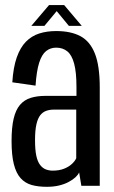

<svg xmlns="http://www.w3.org/2000/svg" viewBox="-20 -723 445 747"><path d="M161.9 3.8Q188.5 3.8 209.8 -1.3Q231.1 -6.5 247.1 -15.1Q263.1 -23.6 273.4 -33.1Q283.6 -42.5 287.9 -52.1L296.5 0H368.1V-382.7Q368.1 -466.7 349.3 -514.4Q330.5 -562.1 293.1 -582.2Q255.7 -602.2 198.3 -602.2Q162.3 -602.2 132.6 -592.7Q102.8 -583.1 80.8 -560.7Q58.8 -538.2 45.2 -499.7Q31.6 -461.1 27.9 -402.8L118.3 -389.8Q122.1 -446.3 132.3 -478.7Q142.6 -511.1 159.4 -524.3Q176.2 -537.6 198.5 -537.6Q224.2 -537.6 241.8 -523.3Q259.4 -509.1 268.4 -475.7Q277.5 -442.3 277.5 -384.5V-350H157.3Q124.5 -350 99.4 -342.2Q74.3 -334.3 57.7 -314.9Q41.1 -295.4 33.1 -261.3Q25 -227.2 25 -174.3Q25 -119.3 33.9 -84.1Q42.8 -49 60.4 -29.6Q78 -10.3 103.4 -3.2Q128.7 3.8 161.9 3.8ZM185.4 -59.1Q170.6 -59.1 158.1 -64Q145.5 -68.9 135.9 -81.5Q126.2 -94.1 121.2 -117.3Q116.3 -140.4 116.3 -178.1Q116.3 -215.4 121.6 -239Q127 -262.6 136.7 -274.8Q146.4 -287 159.7 -291.7Q173 -296.5 188.6 -296.5H276.6V-107.5Q272.2 -97 260 -85.4Q247.8 -73.9 228.9 -66.5Q210 -59.1 185.4 -59.1ZM101.9 -622.4H152.9L200.6 -679.8L247.9 -622.4H298.1L229.7 -703.2H170.7Z"/></svg>

Font: Anybody Thin Condensed
Style: Regular
Weight: 100
Width: 3
Version: Version 1.113;gftools[0.9.25]